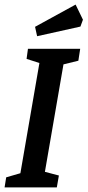

<svg xmlns="http://www.w3.org/2000/svg" viewBox="-22 -818 382 838"><path d="M255 -537 174 -68 235 -52 226 0H-2L5 -44L67 -62L150 -543L94 -561L100 -605H328L320 -553ZM131 -701 308 -798 340 -732 329 -702 140 -660Z"/></svg>

Font: Grenze Medium
Style: Italic
Weight: 500
Italic angle: -10°
Designer: Renata Polastri
Foundry: Omnibus-Type
Version: Version 1.002; ttfautohint (v1.8)